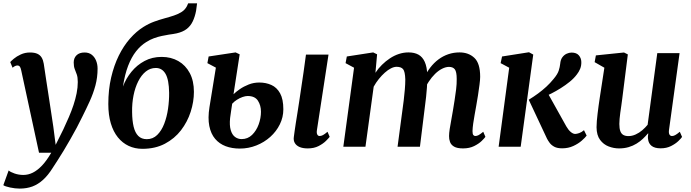

<svg xmlns="http://www.w3.org/2000/svg" viewBox="-55 -882 4156 1154"><path d="M72.5 -459Q69 -476 63.8 -482.2Q58.5 -488.5 50.5 -488.5Q43 -488.5 36 -485.2Q29 -482 20.5 -475L6.5 -509Q11.5 -515 28 -529Q44.5 -543 70 -554.8Q95.5 -566.5 125 -566.5Q152.5 -566.5 169.5 -558.8Q186.5 -551 195.5 -535.8Q204.5 -520.5 208 -499Q215 -451.5 222.2 -404Q229.5 -356.5 236.8 -309.2Q244 -262 251.2 -214.8Q258.5 -167.5 265.5 -120L279.5 -11.5L325.5 -104Q343.5 -142 359.2 -178.8Q375 -215.5 386.8 -251Q398.5 -286.5 405.5 -321.2Q412.5 -356 412.5 -389Q412.5 -417.5 406.5 -434.2Q400.5 -451 394.2 -466.8Q388 -482.5 388 -506.5Q388 -533 405 -549.8Q422 -566.5 453.5 -566.5Q479.5 -566.5 496.8 -552.8Q514 -539 522.8 -517Q531.5 -495 531.5 -469.5Q531.5 -416.5 518.5 -368.2Q505.5 -320 484.5 -274Q463.5 -228 440 -181Q425 -149.5 406.5 -115Q388 -80.5 368 -45.5Q348 -10.5 328.8 21.5Q309.5 53.5 292.2 80.2Q275 107 262.5 126Q234.5 171 204.2 198.5Q174 226 139.8 238.8Q105.5 251.5 63.5 251.5Q36 251.5 5.8 245Q-24.5 238.5 -35 231L-3 142.5Q7 152 32.5 160.8Q58 169.5 85.5 169.5Q114.5 169.5 142.2 155.8Q170 142 197.8 112.8Q225.5 83.5 253 36H179.5Z M1129.5 -862 1123.5 -817Q1116.5 -780.5 1103.2 -753Q1090 -725.5 1067 -707.8Q1044 -690 1006.5 -681.5Q996.5 -679.5 984.8 -677.5Q973 -675.5 960.5 -674Q940 -670.5 917 -665.8Q894 -661 870 -652.2Q846 -643.5 823 -628.5Q790.5 -608.5 763 -573.8Q735.5 -539 715.2 -486.8Q695 -434.5 684 -362Q702 -410 735 -450.5Q768 -491 813.8 -515.5Q859.5 -540 916.5 -540Q973 -540 1016.8 -515Q1060.5 -490 1085.5 -443Q1110.5 -396 1110.5 -330Q1110.5 -270.5 1091 -210Q1071.5 -149.5 1033 -99.2Q994.5 -49 936.2 -18.2Q878 12.5 801 12.5Q756 12.5 718.5 -5Q681 -22.5 653.5 -56.5Q626 -90.5 611 -140.8Q596 -191 596 -257Q596 -343 613 -416Q630 -489 659 -547.8Q688 -606.5 726.2 -650Q764.5 -693.5 807 -720Q839 -740 871.2 -751.8Q903.5 -763.5 934 -771.8Q964.5 -780 990.8 -788.8Q1017 -797.5 1037.2 -810.5Q1057.5 -823.5 1069 -846L1076 -862ZM881.5 -473.5Q848 -473.5 821.2 -452Q794.5 -430.5 775.8 -393.2Q757 -356 747.5 -308.2Q738 -260.5 739 -208Q739.5 -157 748.2 -120.5Q757 -84 776.2 -64.8Q795.5 -45.5 827.5 -45.5Q864 -45.5 890 -71Q916 -96.5 932 -138Q948 -179.5 955 -228.5Q962 -277.5 961.5 -324.5Q960.5 -402.5 940 -438Q919.5 -473.5 881.5 -473.5Z M1794.5 10Q1765.5 10 1746 1.8Q1726.5 -6.5 1717.2 -22Q1708 -37.5 1711 -58.5Q1713 -74 1716 -95.5Q1719 -117 1723.2 -144Q1727.5 -171 1732.8 -203.8Q1738 -236.5 1743.8 -275Q1749.5 -313.5 1756 -357.2Q1762.5 -401 1769.8 -450.2Q1777 -499.5 1784 -554H1919.5L1850 -101Q1847 -83 1851.8 -73.8Q1856.5 -64.5 1866 -64.5Q1875.5 -64.5 1886 -70Q1896.5 -75.5 1913.5 -90L1926.5 -59.5Q1921 -52 1904.2 -35.2Q1887.5 -18.5 1860 -4.2Q1832.5 10 1794.5 10ZM1386.5 11Q1339.5 11 1301.5 -3.2Q1263.5 -17.5 1238 -47.5Q1212.5 -77.5 1203 -124.8Q1193.5 -172 1204 -238L1242.5 -475.5L1191.5 -502.5L1199 -542.5L1361 -567L1385.5 -555.5L1348.5 -315.5Q1363 -330 1386.5 -346.2Q1410 -362.5 1439.8 -374.2Q1469.5 -386 1503.5 -386Q1543.5 -386 1576.2 -371.2Q1609 -356.5 1628.5 -321.2Q1648 -286 1648 -225Q1648 -177.5 1627 -134.8Q1606 -92 1569.5 -59.2Q1533 -26.5 1485.8 -7.8Q1438.5 11 1386.5 11ZM1397 -46Q1434 -46 1460 -71.2Q1486 -96.5 1499.8 -134.5Q1513.5 -172.5 1513.5 -210.5Q1513.5 -248.5 1495.2 -276.8Q1477 -305 1433.5 -305Q1420.5 -305 1403 -299Q1385.5 -293 1368.8 -282.2Q1352 -271.5 1340.5 -258.5Q1337 -236.5 1334 -215Q1331 -193.5 1328 -172.5Q1323.5 -128 1331.8 -100Q1340 -72 1357.5 -59Q1375 -46 1397 -46Z M2211.5 -555.5 2201.5 -444.5Q2218 -470 2240.5 -492.2Q2263 -514.5 2288.8 -531.5Q2314.5 -548.5 2342.8 -557.8Q2371 -567 2400 -567Q2436 -567 2460.2 -553.5Q2484.5 -540 2498 -510Q2511.5 -480 2513.5 -429.5Q2513.5 -422.5 2513.5 -414.8Q2513.5 -407 2513 -398.8Q2512.5 -390.5 2511.5 -382L2492.5 -409.5Q2508.5 -446.5 2530.8 -475.5Q2553 -504.5 2580.5 -525Q2608 -545.5 2639.8 -556.2Q2671.5 -567 2707 -567Q2761.5 -567 2796.2 -534.2Q2831 -501.5 2831 -420.5Q2831 -403.5 2827 -372.8Q2823 -342 2817.8 -308.2Q2812.5 -274.5 2807.5 -247Q2803 -221.5 2798 -193.8Q2793 -166 2789.2 -140Q2785.5 -114 2785 -94Q2785 -76.5 2789.8 -70.5Q2794.5 -64.5 2802 -64.5Q2811.5 -64.5 2821.8 -70Q2832 -75.5 2849.5 -90L2862.5 -59.5Q2857.5 -52 2840.5 -35.2Q2823.5 -18.5 2795 -4.2Q2766.5 10 2728 10Q2692.5 10 2674.2 -0.8Q2656 -11.5 2649.8 -28.8Q2643.5 -46 2644 -64.5Q2644 -81.5 2648 -107.2Q2652 -133 2657.5 -162Q2663 -191 2667.5 -219Q2672 -246 2677.2 -279Q2682.5 -312 2686.5 -345.2Q2690.5 -378.5 2690 -407Q2690 -450.5 2678.8 -465.2Q2667.5 -480 2643.5 -480Q2624.5 -480 2602.8 -469.2Q2581 -458.5 2560.2 -438.2Q2539.5 -418 2521.5 -390.5Q2503.5 -363 2492 -330L2513.5 -406.5Q2513 -383.5 2511 -355.5Q2509 -327.5 2506 -299.5Q2503 -271.5 2499.5 -246.5L2469 0H2334.5L2363.5 -218Q2367.5 -246 2371.5 -278.5Q2375.5 -311 2378.2 -344Q2381 -377 2381 -405Q2379.5 -452 2367.8 -466.2Q2356 -480.5 2328.5 -480.5Q2313 -480.5 2294.8 -471.2Q2276.5 -462 2257.8 -445.2Q2239 -428.5 2221.8 -407Q2204.5 -385.5 2191 -361L2141.5 0H2008.5L2073 -475L2022 -502.5L2029.5 -542.5L2188 -567Z M2942 0 3005.5 -475 2954 -502.5 2962.5 -542.5 3124.5 -568 3150 -554 3074.5 0ZM3323.5 9.5Q3294 9.5 3276.2 -0.2Q3258.5 -10 3248.8 -23.2Q3239 -36.5 3233 -48L3123 -282.5Q3152.5 -300.5 3179 -320Q3205.5 -339.5 3228.8 -361Q3252 -382.5 3271.5 -406.5Q3296 -435.5 3303 -457.2Q3310 -479 3312 -498.5Q3314 -523 3325 -537.8Q3336 -552.5 3351 -559.2Q3366 -566 3380 -566Q3410 -566 3424.2 -549.2Q3438.5 -532.5 3439 -509.5Q3439.5 -486.5 3431.8 -468Q3424 -449.5 3412.5 -435Q3395.5 -412 3369.8 -391Q3344 -370 3315.2 -352Q3286.5 -334 3259.2 -320.2Q3232 -306.5 3211 -297L3226.5 -341.5L3349 -122Q3361 -101 3375.2 -89Q3389.5 -77 3402 -77Q3411.5 -77 3426 -82Q3440.5 -87 3455 -99.5L3471 -67Q3462.5 -55 3441.8 -36.8Q3421 -18.5 3390.8 -4.5Q3360.5 9.5 3323.5 9.5Z M3665.5 10Q3634 10 3603.2 -1.8Q3572.5 -13.5 3551.8 -41.2Q3531 -69 3530.5 -117Q3530.5 -134.5 3532.2 -155.2Q3534 -176 3536.8 -199.2Q3539.5 -222.5 3542.8 -246.2Q3546 -270 3549.5 -292.5L3577.5 -475L3519 -508.5L3526.5 -549L3695.5 -566.5L3718.5 -555L3685 -289Q3682.5 -267.5 3679.2 -246Q3676 -224.5 3673.2 -204.5Q3670.5 -184.5 3669 -167.5Q3667.5 -150.5 3667.5 -137Q3667.5 -109.5 3673.5 -93.5Q3679.5 -77.5 3691.8 -70.8Q3704 -64 3722 -64Q3744 -64 3765.5 -73.8Q3787 -83.5 3805.2 -99.2Q3823.5 -115 3837.5 -132L3895.5 -562.5H4029.5L3966 -101Q3963.5 -82 3968.8 -73.2Q3974 -64.5 3984 -64.5Q3993 -64.5 4003 -69.8Q4013 -75 4031 -90L4044.5 -59Q4039.5 -51 4022.5 -34.5Q4005.5 -18 3978.2 -4.2Q3951 9.5 3916 9.5Q3879.5 9.5 3861 -5.5Q3842.5 -20.5 3840 -46.5Q3839.5 -49 3839.2 -52.8Q3839 -56.5 3839.2 -61Q3839.5 -65.5 3840.2 -70.2Q3841 -75 3841.5 -79L3839.5 -80Q3826 -64 3809.2 -48Q3792.5 -32 3771 -18.8Q3749.5 -5.5 3723.5 2.2Q3697.5 10 3665.5 10Z"/></svg>

Font: Merriweather 20pt
Style: Bold Italic
Weight: 700
Italic angle: -7.8°
Version: Version 2.101